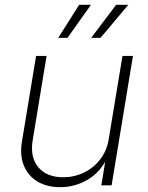

<svg xmlns="http://www.w3.org/2000/svg" viewBox="-20 -775 618 803"><path d="M231.4 7.8Q176.3 7.8 137 -15.6Q97.7 -39.1 79.8 -82.5Q62 -126 72.3 -186L130.9 -541H174.8L116.7 -188.5Q105 -117.7 140.1 -75.7Q175.3 -33.7 243.7 -33.7Q290.5 -33.7 331.1 -53.2Q371.6 -72.8 399.2 -108.6Q426.8 -144.5 434.6 -192.4L492.2 -541H536.1L446.8 0H403.8L423.8 -121.6H432.1Q400.9 -55.2 347.2 -23.7Q293.5 7.8 231.4 7.8ZM262.2 -616.7H223.6L311 -754.9H360.4ZM400.4 -616.7H361.3L465.8 -754.9H516.6Z"/></svg>

Font: Inter 17pt ExtraLight
Style: Italic
Weight: 250
Italic angle: -9.3988°
Version: Version 4.001;git-66647c0bb